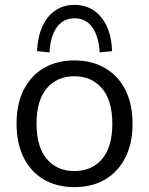

<svg xmlns="http://www.w3.org/2000/svg" viewBox="-20 -759 611 788"><path d="M285 9Q213 9 159.5 -22.5Q106 -54 77 -112.5Q48 -171 48 -251Q48 -332 77 -390Q106 -448 159.5 -479.5Q213 -511 285 -511Q358 -511 411.5 -479.5Q465 -448 494.5 -390Q524 -332 524 -251Q524 -171 494.5 -112.5Q465 -54 411.5 -22.5Q358 9 285 9ZM285 -57Q357 -57 399 -106.5Q441 -156 441 -251Q441 -347 398.5 -396.5Q356 -446 285 -446Q214 -446 172 -396.5Q130 -347 130 -251Q130 -156 172 -106.5Q214 -57 285 -57ZM183 -544 132 -549Q135 -608 154 -650.5Q173 -693 207 -716Q241 -739 286 -739Q331 -739 365 -716Q399 -693 418.5 -650.5Q438 -608 440 -549L389 -544Q385 -611 358.5 -647.5Q332 -684 286 -684Q240 -684 213.5 -647.5Q187 -611 183 -544Z"/></svg>

Font: Mulish ExtraLight
Style: Regular
Weight: 400
Version: Version 3.603